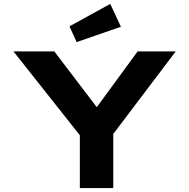

<svg xmlns="http://www.w3.org/2000/svg" viewBox="-20 -963 969 983"><path d="M388.8 0V-320L405.8 -249L48.8 -700H257.9L519.9 -356H432.8L684.8 -700H879.9L552.9 -268L559.9 -328V0ZM372.3 -747.5 335.7 -828.2 544.5 -943 599 -826Z"/></svg>

Font: Lexend Tera
Style: Regular
Weight: 400
Designer: Bonnie Shaver-Troup, Thomas Jockin
Foundry: Lexend
Version: Version 1.007